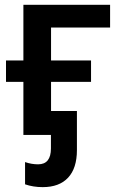

<svg xmlns="http://www.w3.org/2000/svg" viewBox="-20 -560 499 797"><path d="M437 -445.8H191.9V-309.1H357.9V-220.2H191.9V0H77.1V-220.2H4.9V-309.1H77.1V-540H437ZM157.2 216.8Q117.7 216.8 84 205.1V112.8Q110.8 122.1 138.2 122.1Q191.4 122.1 191.4 56.2V-99.1H299.3V63Q299.3 138.2 262.7 177.5Q226.1 216.8 157.2 216.8Z"/></svg>

Font: JBL Sans
Style: Semibold
Weight: 600
Version: Version 1.10